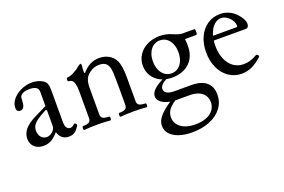

<svg xmlns="http://www.w3.org/2000/svg" viewBox="-93 -737 1949 1316"><g transform="rotate(-20 881.5 -79.0)"><path d="M41 -72.8Q41 -109.9 66.7 -140.4Q92.3 -170.9 146 -197.3L234.9 -241.2V-346.2Q234.9 -367.2 218.3 -377.7Q201.7 -388.2 168.9 -388.2Q146 -388.2 129.4 -382.1Q112.8 -376 104 -363.8Q101.1 -359.9 99.4 -349.9Q97.7 -339.8 96.7 -318.4Q95.7 -294.9 86.9 -282.5Q78.1 -270 63 -270Q49.3 -270 42.7 -277.6Q36.1 -285.2 36.1 -300.3Q36.1 -331.5 59.6 -360.4Q83 -389.2 121.3 -407Q159.7 -424.8 201.7 -424.8Q222.7 -424.8 241.9 -419.9Q261.2 -415 277.3 -405.3Q295.4 -394.5 302.5 -378.2Q309.6 -361.8 309.6 -332.5V-97.2Q309.6 -70.3 318.6 -56.2Q327.6 -42 344.7 -42Q353 -42 360.8 -46.1Q368.7 -50.3 377.4 -59.1Q380.4 -62 385.3 -59.1Q390.1 -56.2 393.1 -51Q396 -45.9 394.5 -43Q377 -13.2 359.6 -1Q342.3 11.2 316.4 11.2Q287.6 11.2 268.6 -3.7Q249.5 -18.6 240.7 -48.3Q220.7 -25.9 203.9 -12.9Q187 0 169.7 5.6Q152.3 11.2 130.4 11.2Q103.5 11.2 83.3 0.7Q63 -9.8 52 -28.6Q41 -47.4 41 -72.8ZM234.9 -97.2V-210L228 -215.3Q183.1 -192.4 159.4 -175.3Q135.7 -158.2 125.7 -141.6Q115.7 -125 115.7 -103Q115.7 -84.5 123 -69.6Q130.4 -54.7 143.3 -46.4Q156.2 -38.1 172.9 -38.1Q188 -38.1 202.4 -46.6Q216.8 -55.2 225.8 -68.8Q234.9 -82.5 234.9 -97.2Z M442.4 -346.2Q438 -346.2 436.5 -353Q435.1 -359.9 436.8 -366.7Q438.5 -373.5 442.4 -373.5Q462.9 -373.5 490.7 -387.9Q518.6 -402.3 537.6 -418.9L539.6 -420.4Q545.9 -425.8 551 -428.5Q556.2 -431.2 559.1 -431.2Q562 -431.2 563.5 -427.7Q564.9 -424.3 564.9 -417.5Q563.5 -406.7 562.5 -394.5Q561.5 -382.3 561.5 -364.3L567.9 -362.3Q595.2 -394 626 -409.4Q656.7 -424.8 692.4 -424.8Q731.4 -424.8 761.7 -407.7Q792 -390.6 807.1 -359.9Q817.4 -339.4 822 -308.8Q826.7 -278.3 826.7 -231.9V-81.5H752V-172.9Q752 -259.8 750 -294.9Q748 -330.1 739.7 -346.7Q730 -366.2 715.1 -373.5Q700.2 -380.9 676.3 -380.9Q653.3 -380.9 637 -374.5Q620.6 -368.2 605.5 -356.9Q590.8 -346.2 581.5 -333.7Q572.3 -321.3 567.1 -302Q562 -282.7 562 -253.9V-81.5H487.3V-254.4Q487.3 -288.6 482.4 -308.6Q477.5 -328.6 467.8 -337.4Q458 -346.2 442.4 -346.2ZM430.2 -23.9Q460.4 -23.9 473.9 -32Q487.3 -40 487.3 -62V-98.1H562V-62Q562 -40 575.9 -32Q589.8 -23.9 620.1 -23.9Q624.5 -23.9 626 -16.8Q627.4 -9.8 625.7 -2.9Q624 3.9 620.1 3.9Q577.6 0 525.4 0Q472.7 0 430.2 3.9Q425.8 3.9 424.3 -3.2Q422.9 -10.3 424.6 -17.1Q426.3 -23.9 430.2 -23.9ZM694.8 -23.9Q725.1 -23.9 738.5 -32Q752 -40 752 -62V-98.1H826.7V-62Q826.7 -40 840.6 -32Q854.5 -23.9 884.8 -23.9Q889.2 -23.9 890.6 -16.8Q892.1 -9.8 890.4 -2.9Q888.7 3.9 884.8 3.9Q842.3 0 790 0Q737.3 0 694.8 3.9Q690.4 3.9 689 -3.2Q687.5 -10.3 689.2 -17.1Q690.9 -23.9 694.8 -23.9Z M938.5 160.6Q938.5 138.2 949.5 116.9Q960.4 95.7 984.6 73Q1008.8 50.3 1048.8 22.9Q1008.3 15.6 984.9 -2.9Q961.4 -21.5 961.4 -45.9Q961.4 -71.3 986.1 -95.2Q1010.7 -119.1 1062 -143.6L1083.5 -135.3Q1053.7 -119.6 1040.8 -105.5Q1027.8 -91.3 1027.8 -75.7Q1027.8 -55.7 1046.4 -44.9Q1064.9 -34.2 1100.6 -34.2H1224.6Q1271.5 -34.2 1304 -20.3Q1336.4 -6.3 1353 20.8Q1369.6 47.9 1369.6 86.9Q1369.6 141.6 1338.1 183.8Q1306.6 226.1 1250 249.5Q1193.4 272.9 1120.6 272.9Q1065.9 272.9 1024.7 259Q983.4 245.1 960.9 219.7Q938.5 194.3 938.5 160.6ZM1309.6 121.6Q1309.6 92.3 1295.2 71Q1280.8 49.8 1253.9 38.3Q1227.1 26.9 1190.4 26.9H1085Q1049.3 49.8 1033 73.5Q1016.6 97.2 1016.6 126.5Q1016.6 157.2 1034.2 180.4Q1051.8 203.6 1084 216.3Q1116.2 229 1159.2 229Q1204.6 229 1238.5 215.8Q1272.5 202.6 1291 178.2Q1309.6 153.8 1309.6 121.6ZM956.5 -272Q956.5 -315.4 979.5 -350.3Q1002.4 -385.3 1043 -405Q1083.5 -424.8 1134.3 -424.8Q1156.7 -424.8 1179 -419.9Q1201.2 -415 1221.2 -406.2Q1241.7 -397 1259 -392.1Q1276.4 -387.2 1288.6 -387.2H1373.5Q1377.9 -387.2 1379.4 -376.7Q1380.9 -366.2 1379.2 -355.7Q1377.4 -345.2 1373.5 -345.2H1291Q1292.5 -332.5 1293 -319.3Q1293.5 -306.2 1293.5 -292Q1293.5 -242.2 1272 -204.8Q1250.5 -167.5 1211.2 -147.2Q1171.9 -127 1119.6 -127Q1071.8 -127 1034.7 -145.3Q997.6 -163.6 977.1 -196.5Q956.5 -229.5 956.5 -272ZM1217.8 -275.9Q1217.8 -311 1206.1 -338.4Q1194.3 -365.7 1173.3 -380.9Q1152.3 -396 1125 -396Q1097.7 -396 1076.4 -380.9Q1055.2 -365.7 1043.5 -338.4Q1031.7 -311 1031.7 -275.9Q1031.7 -240.7 1043.5 -213.4Q1055.2 -186 1076.4 -170.9Q1097.7 -155.8 1125 -155.8Q1152.3 -155.8 1173.3 -170.9Q1194.3 -186 1206.1 -213.4Q1217.8 -240.7 1217.8 -275.9Z M1395.5 -210Q1395.5 -272.5 1418.2 -321.3Q1440.9 -370.1 1481.7 -397.5Q1522.5 -424.8 1573.7 -424.8Q1607.9 -424.8 1637.7 -411.4Q1667.5 -397.9 1691.4 -371.6Q1709 -352.5 1719 -333.3Q1729 -314 1729 -298.8Q1729 -283.7 1722.7 -275.9Q1716.3 -268.1 1704.1 -268.1H1441.9V-300.8H1649.9Q1657.2 -300.8 1657.2 -309.1Q1657.2 -329.6 1644.5 -349.9Q1631.8 -370.1 1611.8 -383.1Q1591.8 -396 1571.8 -396Q1543 -396 1519.8 -374.5Q1496.6 -353 1483.4 -315.2Q1470.2 -277.3 1470.2 -230.5Q1470.2 -175.8 1487.8 -133.8Q1505.4 -91.8 1537.4 -68.8Q1569.3 -45.9 1611.3 -45.9Q1636.2 -45.9 1659.9 -53Q1683.6 -60.1 1709 -75.2Q1713.4 -78.1 1719 -75Q1724.6 -71.8 1727.1 -66.2Q1729.5 -60.5 1726.1 -57.1Q1688.5 -22 1652.3 -5.4Q1616.2 11.2 1576.7 11.2Q1524.4 11.2 1483.2 -17.1Q1441.9 -45.4 1418.7 -95.7Q1395.5 -146 1395.5 -210Z"/></g></svg>

Font: Junicode Two Beta VF
Style: Regular
Weight: 400
Designer: Peter S. Baker
Foundry: Briery Creek Software
Version: Version 1.031 beta; ttfautohint (v1.8.1.43-b0c9)